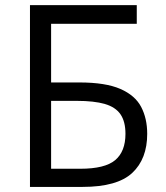

<svg xmlns="http://www.w3.org/2000/svg" viewBox="-20 -734 652 754"><path d="M97.7 0V-713.9H517.1V-640.6H180.7V-410.2H291.5Q394.5 -410.2 452.6 -384.8Q510.7 -359.4 534.4 -314Q558.1 -268.6 558.1 -208.5Q558.1 -109.9 499.3 -54.9Q440.4 0 304.2 0ZM180.7 -71.3H295.4Q392.1 -71.3 432.4 -105.2Q472.7 -139.2 472.7 -208.5Q472.7 -256.8 453.1 -285.2Q433.6 -313.5 391.6 -325.7Q349.6 -337.9 281.2 -337.9H180.7Z"/></svg>

Font: Wonky
Style: Regular
Weight: 400
Designer: Monotype Design Team
Foundry: Monotype Imaging Inc.
Version: Version 3.000